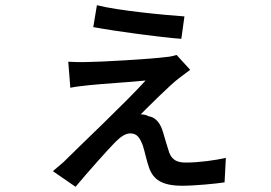

<svg xmlns="http://www.w3.org/2000/svg" viewBox="-20 -663 1040 737"><path d="M352 -643 338 -559C423 -543 601 -519 676 -514L688 -600C615 -605 434 -622 352 -643ZM710 -395 658 -452C649 -449 632 -445 617 -444C556 -436 361 -425 317 -425C290 -424 261 -425 242 -426L250 -326C267 -330 293 -333 322 -336C367 -341 496 -349 539 -354C463 -270 292 -109 224 -41C205 -25 196 -17 183 -6L270 54C321 -7 396 -91 423 -118C442 -137 461 -151 480 -151C507 -151 517 -133 528 -105C535 -85 543 -44 552 -20C568 27 603 50 680 50C727 50 811 42 842 37L847 -57C808 -48 744 -39 693 -39C660 -39 641 -49 630 -76C623 -96 613 -132 606 -155C597 -186 581 -212 550 -217C541 -222 531 -224 520 -224C550 -254 634 -338 666 -362C677 -370 695 -384 710 -395Z"/></svg>

Font: Spoqa Han Sans Neo Medium
Style: Regular
Weight: 500
Designer: [Spoqa Han Sans Neo] Dong-huui Kim ___ Younghwa Kang ___ Yujin Lee ___ [Noto Sans] Ryoko NISHIZUKA ____ (kana & ideograp
Foundry: Spoqa (http://www.spoqa-han-sans.com)
Version: Version 1.100;hotconv 1.0.109;makeotfexe 2.5.65596